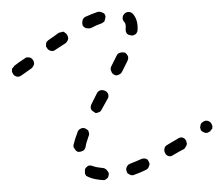

<svg xmlns="http://www.w3.org/2000/svg" viewBox="-30 -289 375 321"><path d="M145 12Q147 11 148 10Q150 9 151 7Q151 5 152 3Q152 -1 149 -4Q147 -7 143 -8Q132 -9 126 -11Q122 -13 118 -12Q114 -10 112 -6Q112 -4 112 -3Q112 -1 112 1Q113 3 114 5Q116 6 118 7Q127 11 141 12Q143 12 145 12ZM219 -11Q221 -15 219 -18Q218 -20 217 -22Q215 -23 213 -24Q212 -24 210 -24Q208 -24 206 -23Q196 -19 187 -15Q184 -14 182 -10Q180 -6 182 -2Q182 0 184 1Q185 2 187 3Q189 4 191 4Q193 4 195 3Q204 0 214 -5Q218 -7 219 -11ZM280 -43Q282 -45 282 -47Q283 -49 282 -50Q282 -52 281 -54Q279 -58 275 -59Q271 -60 267 -57Q258 -52 250 -47Q246 -45 245 -41Q244 -37 246 -33Q248 -29 252 -28Q256 -27 260 -30Q268 -35 278 -40Q279 -41 280 -43ZM95 -40Q97 -36 101 -35Q105 -35 109 -37Q112 -39 113 -43Q114 -50 118 -61Q119 -63 119 -65Q119 -67 118 -69Q118 -71 116 -72Q115 -73 113 -74Q109 -76 105 -74Q101 -72 100 -69Q95 -56 93 -47Q92 -43 95 -40ZM323 -72Q325 -73 325 -75Q325 -77 325 -79Q324 -81 323 -83Q321 -86 317 -87Q313 -88 309 -85Q307 -84 306 -82Q305 -80 305 -78Q304 -76 305 -75Q305 -73 306 -71Q309 -68 313 -67Q317 -66 320 -69H321Q322 -70 323 -72ZM122 -107Q123 -104 127 -102Q128 -101 130 -100Q132 -100 134 -101Q136 -101 138 -103Q139 -104 140 -106L150 -124Q152 -127 151 -131Q150 -135 146 -137Q142 -139 138 -138Q134 -137 132 -133L123 -115Q121 -111 122 -107ZM27 -182Q27 -186 25 -189Q23 -191 22 -192Q20 -193 18 -193Q16 -193 14 -193Q12 -192 11 -191Q0 -184 -6 -179Q-7 -178 -8 -176Q-10 -175 -10 -173Q-10 -171 -10 -169Q-9 -167 -8 -165Q-6 -162 -2 -161Q2 -160 6 -163Q12 -167 23 -175Q26 -178 27 -182ZM156 -170Q157 -166 161 -164Q164 -162 168 -164Q172 -165 174 -169Q179 -179 183 -187Q185 -191 184 -195Q182 -199 179 -201Q175 -202 171 -201Q167 -200 165 -196Q161 -188 156 -178Q154 -174 156 -170ZM84 -224Q84 -228 82 -231Q81 -233 79 -234Q78 -235 76 -236Q74 -236 72 -235Q70 -235 68 -234Q60 -228 51 -222Q50 -221 48 -219Q47 -217 47 -215Q47 -213 47 -211Q48 -210 49 -208Q51 -205 55 -204Q60 -203 63 -206Q72 -212 80 -217Q83 -220 84 -224ZM182 -233Q185 -230 189 -230Q191 -229 193 -230Q195 -231 197 -232Q198 -233 199 -235Q200 -237 200 -239Q201 -256 192 -266Q189 -269 185 -269Q181 -269 178 -266Q175 -263 175 -259Q175 -255 178 -252Q181 -249 180 -240Q180 -236 182 -233ZM143 -252Q145 -253 145 -255Q146 -257 146 -259Q147 -261 146 -263Q145 -267 141 -268Q137 -270 133 -269Q124 -266 113 -261Q109 -259 108 -255Q107 -251 108 -247Q110 -243 114 -242Q118 -241 122 -242Q131 -247 140 -250Q142 -251 143 -252Z"/></svg>

Font: FRB American Cursive Dashed Light
Style: Italic
Weight: 300
Italic angle: -25°
Version: Version 2.0;Modular Font Editor K font №1